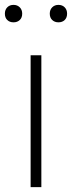

<svg xmlns="http://www.w3.org/2000/svg" viewBox="-49 -767 295 787"><path d="M76.5 0V-540.5H120.5V0ZM190.5 -675.5Q175 -675.5 165 -685Q155 -694.5 155 -711Q155 -727 165 -737Q175 -747 190.5 -747Q206.5 -747 216.2 -737Q226 -727 226 -711Q226 -694.5 216.2 -685Q206.5 -675.5 190.5 -675.5ZM6.5 -675.5Q-9.5 -675.5 -19.2 -685Q-29 -694.5 -29 -711Q-29 -727 -19.2 -737Q-9.5 -747 6.5 -747Q22 -747 32 -737Q42 -727 42 -711Q42 -694.5 32 -685Q22 -675.5 6.5 -675.5Z"/></svg>

Font: Encode Sans SemiCondensed SemiCondensed ExtraLight
Style: Regular
Weight: 200
Width: 4
Designer: Multiple Designers
Foundry: Impallari Type
Version: Version 3.000; ttfautohint (v1.8.3) -l 8 -r 50 -G 200 -x 14 